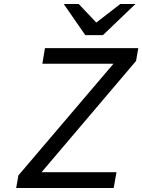

<svg xmlns="http://www.w3.org/2000/svg" viewBox="-20 -941 712 961"><path d="M61 0 72 -63 548 -622H192L205 -700H672L661 -636L188 -79H563L549 0ZM407 -765 299 -921H374L462 -828L582 -921H658L495 -765Z"/></svg>

Font: Overpass
Style: Italic
Weight: 400
Italic angle: -10°
Designer: Delve Withrington, Dave Bailey, Thomas Jockin
Foundry: Delve Fonts LLC
Version: Version 4.000